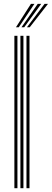

<svg xmlns="http://www.w3.org/2000/svg" viewBox="-20 -988 272 1008"><path d="M119 0V-800H134.8V0ZM55.5 0V-800H71.5V0ZM87.2 0V-800H103V0ZM63.8 -845 142.5 -967.8H160.8L78.5 -845ZM121.5 -845 214 -967.8H232L136.2 -845ZM92.8 -845 178.2 -967.8H196.5L107.2 -845Z"/></svg>

Font: Big Shoulders Inline Text
Style: Regular
Weight: 400
Designer: Patric King
Foundry: XO Type Co
Version: Version 1.000